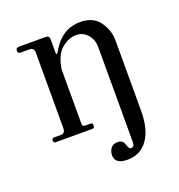

<svg xmlns="http://www.w3.org/2000/svg" viewBox="-109 -505 707 758"><g transform="rotate(-20 244.0 -125.5)"><path d="M300 162Q248 162 248 125Q248 108 257.5 95.5Q267 83 287 83Q308 83 314 103.5Q320 124 328 124Q343 124 343 104V-294Q343 -327 324 -348.5Q305 -370 277 -370Q245 -370 215.5 -345.5Q186 -321 177 -262V-36Q177 -27 180 -24.5Q183 -22 190 -22H212Q220 -22 220 -12Q220 0 212 0H55Q48 0 48 -12Q48 -20 58 -20H86Q104 -20 104 -43V-358Q104 -380 86 -380H48Q36 -380 36 -391Q36 -404 49 -404H162Q177 -404 177 -388V-328Q179 -323 184 -330L188 -336Q192 -343 195 -347.5Q198 -352 204.5 -360.5Q211 -369 217.5 -375.5Q224 -382 234 -389.5Q244 -397 255 -402Q266 -407 280 -410Q294 -413 309 -413Q364 -413 390 -376Q416 -339 416 -297V-1Q416 76 385.5 119Q355 162 300 162Z"/></g></svg>

Font: HK Venetian
Style: Regular
Weight: 400
Designer: Alfredo Marco Pradil
Foundry: Alfredo Marco Pradil
Version: Version 1.000;PS 001.000;hotconv 1.0.88;makeotf.lib2.5.64775